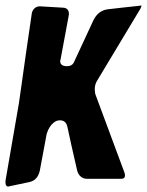

<svg xmlns="http://www.w3.org/2000/svg" viewBox="-57 -683 535 699"><path d="M49 -20 -22 -5Q-23 -5 -26 -4H-29Q-37 -6 -37 -18V-25L12 -308Q42 -522 58 -629Q59 -643 67.5 -651.5Q76 -660 88 -660L173 -655Q194 -654 194 -631L193 -627V-625Q173 -517 163 -464V-465L162 -461Q162 -442 187 -442Q204 -442 211 -454Q259 -558 283 -609Q300 -644 334 -649Q351 -651 390.5 -655.5Q430 -660 451 -662L456 -663H458Q458 -659 454 -651L297 -390Q288 -376 288 -358Q288 -344 292 -335L396 -55Q398 -49 398 -44Q398 -32 384 -32H260Q246 -32 236 -41Q226 -50 223 -66Q199 -170 188 -223V-222Q183 -245 161 -245Q148 -245 138 -236L139 -237Q122 -224 113 -196Q110 -177 101 -131.5Q92 -86 88 -62Q80 -26 49 -20Z"/></svg>

Font: Bangerz Fix
Style: Regular
Weight: 400
Designer: vernon adams
Foundry: Vernon Adams
Version: Version 2.10;December 28, 2023;FontCreator 13.0.0.2683 64-bi